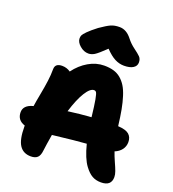

<svg xmlns="http://www.w3.org/2000/svg" viewBox="-172 -1125 1124 1250"><g transform="rotate(20 390.0 -500.0)"><path d="M307.1 -764.2Q275.4 -764.2 247.8 -788.1Q220.2 -812 220.2 -837.9Q220.2 -850.1 224.6 -859.9Q229 -869.6 249.3 -890.1Q269.5 -910.6 310.1 -941.9Q356.4 -974.1 381.1 -985.1Q405.8 -996.1 440.9 -996.1Q488.8 -996.1 525.9 -948.2Q548.8 -918.9 579.1 -896.7Q609.4 -874.5 623.3 -860.4Q637.2 -846.2 637.2 -821.8Q637.2 -796.9 614.7 -783Q592.3 -769 551.8 -769Q519.5 -769 488.8 -784.7Q458 -800.3 420.9 -838.9Q369.1 -789.1 348.4 -776.6Q327.6 -764.2 307.1 -764.2ZM670.9 -3.9Q635.7 -3.9 609.4 -18.8Q583 -33.7 557.1 -68.8Q522.9 -114.7 499 -209Q432.6 -204.6 266.1 -185.1Q253.9 -111.8 249 -71.8Q245.6 -36.6 230.2 -21.7Q214.8 -6.8 184.1 -6.8Q131.3 -6.8 105.2 -46.4Q79.1 -85.9 79.1 -174.8V-182.1Q23.9 -199.7 23.9 -254.9Q23.9 -302.2 85 -319.8Q85.9 -319.8 87.4 -320.3Q88.9 -320.8 89.8 -320.8Q94.2 -353 105 -408.9Q115.7 -464.8 121.3 -507.3Q127 -549.8 127 -589.8Q127 -630.9 175.8 -630.9Q208 -630.9 233.9 -612.8Q272.9 -665.5 325 -695.8Q377 -726.1 433.1 -726.1Q469.7 -726.1 497.8 -718Q525.9 -710 547.9 -691.7Q569.8 -673.3 585.9 -647.5Q602.1 -621.6 614.5 -582Q627 -542.5 635.7 -496.1Q644.5 -449.7 651.9 -386.2Q705.6 -383.3 727.8 -364.3Q750 -345.2 750 -311Q750 -281.7 733.2 -259Q716.3 -236.3 686 -224.1Q695.8 -194.3 711.2 -160.4Q726.6 -126.5 734.4 -105Q742.2 -83.5 742.2 -65.9Q742.2 -3.9 670.9 -3.9ZM424.8 -553.2Q397.9 -553.2 367.2 -503.7Q336.4 -454.1 309.1 -365.2Q391.1 -376.5 469.2 -381.8Q460.4 -461.4 453.4 -499Q446.3 -536.6 440.7 -544.9Q435.1 -553.2 424.8 -553.2Z"/></g></svg>

Font: Shantell Sans Bouncy
Style: Regular
Weight: 800
Designer: Stephen Nixon, Anya Danilova, Shantell Martin
Foundry: Arrow Type
Version: Version 1.006;[9816181b4]